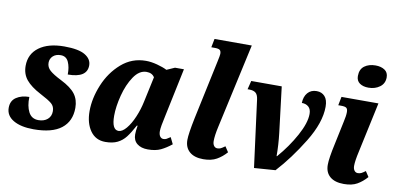

<svg xmlns="http://www.w3.org/2000/svg" viewBox="-73 -995 2518 1228"><g transform="rotate(10 1186.0 -381.0)"><path d="M14 -98Q14 -144 48 -166.5Q82 -189 132 -189Q130 -130 150 -91.5Q170 -53 214 -53Q251 -53 273.5 -72.5Q296 -92 296 -125Q296 -156 275 -174Q254 -192 198 -221Q135 -254 104.5 -291Q74 -328 74 -381Q74 -458 133.5 -502Q193 -546 297 -546Q390 -546 432 -520.5Q474 -495 474 -454Q474 -373 349 -373Q350 -420 335 -453.5Q320 -487 284 -487Q252 -487 233.5 -469.5Q215 -452 215 -426Q215 -397 238 -376.5Q261 -356 313 -330Q379 -297 406.5 -260.5Q434 -224 434 -171Q434 -84 374 -37Q314 10 194 10Q111 10 62.5 -18.5Q14 -47 14 -98Z M527 -167Q527 -250 563.5 -338.5Q600 -427 668 -486.5Q736 -546 827 -546Q861 -546 900.5 -535.5Q940 -525 965 -512L1017 -535H1075L1010 -225Q992 -146 992 -119Q992 -97 1000.5 -85Q1009 -73 1023 -73Q1034 -73 1042.5 -77.5Q1051 -82 1067 -93L1088 -50Q1053 -22 1019.5 -6Q986 10 936 10Q892 10 866 -11Q840 -32 840 -71Q840 -94 846 -128H841Q814 -78 792 -49.5Q770 -21 738.5 -5.5Q707 10 660 10Q597 10 562 -39.5Q527 -89 527 -167ZM860 -288 895 -451Q879 -477 843 -477Q796 -477 760.5 -424.5Q725 -372 706 -298Q687 -224 687 -165Q687 -74 731 -74Q755 -74 781 -105Q807 -136 828 -185.5Q849 -235 860 -288Z M1175 -94Q1175 -134 1197 -240L1278 -621Q1287 -662 1287 -672Q1287 -691 1278 -697.5Q1269 -704 1246 -704H1223L1234 -760H1476L1355 -210Q1342 -152 1342 -116Q1342 -97 1350.5 -85.5Q1359 -74 1373 -74Q1385 -74 1394.5 -78.5Q1404 -83 1422 -96L1445 -61Q1417 -29 1382.5 -9.5Q1348 10 1296 10Q1238 10 1206.5 -17.5Q1175 -45 1175 -94Z M1569 -427Q1565 -457 1550.5 -468.5Q1536 -480 1508 -480H1498L1512 -536H1710L1746 -240Q1755 -165 1755 -91H1758Q1824 -167 1870 -251Q1916 -335 1916 -393Q1916 -424 1899 -439Q1882 -454 1855 -454Q1856 -495 1877.5 -520Q1899 -545 1936 -545Q1969 -545 1989 -523Q2009 -501 2009 -456Q2009 -353 1930.5 -225Q1852 -97 1764 -1L1626 9Z M2178 -686Q2178 -730 2206.5 -751Q2235 -772 2278 -772Q2314 -772 2337.5 -756.5Q2361 -741 2361 -709Q2361 -669 2330.5 -646.5Q2300 -624 2257 -624Q2222 -624 2200 -639.5Q2178 -655 2178 -686ZM2087 -93Q2087 -136 2108 -231L2140 -383Q2149 -422 2149 -446Q2149 -466 2140 -473Q2131 -480 2106 -480H2087L2098 -536H2338L2268 -210Q2254 -148 2254 -116Q2254 -97 2262.5 -85.5Q2271 -74 2285 -74Q2298 -74 2308 -79Q2318 -84 2334 -96L2357 -61Q2328 -28 2294.5 -9Q2261 10 2209 10Q2150 10 2118.5 -17Q2087 -44 2087 -93Z"/></g></svg>

Font: Noto Serif NarrowExtraBold
Style: Italic
Weight: 800
Width: 4
Italic angle: -12°
Designer: Monotype Design Team
Foundry: Monotype Imaging Inc.
Version: Version 1.001